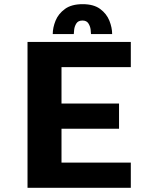

<svg xmlns="http://www.w3.org/2000/svg" viewBox="-20 -901 750 921"><path d="M607.5 -579H275V-404.5H551V-283.5H275V-121H607.5V0H112V-700H607.5ZM233 -737.5Q233 -768.5 246.5 -801.8Q260 -835 291.5 -858Q323 -881 376.5 -881Q429.5 -881 460.5 -858Q491.5 -835 504.8 -801.5Q518 -768 518 -737.5H416.5Q416.5 -743 414.8 -758.8Q413 -774.5 404.2 -788.5Q395.5 -802.5 375.5 -802.5Q355 -802.5 346.2 -788.5Q337.5 -774.5 335.8 -758.8Q334 -743 334 -737.5Z"/></svg>

Font: League Mono
Style: Bold
Weight: 700
Width: 6
Designer: Tyler Finck
Foundry: The League of Moveable Type / Tyler Finck
Version: Version 2.300;RELEASE